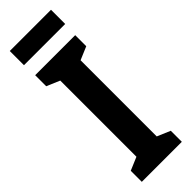

<svg xmlns="http://www.w3.org/2000/svg" viewBox="-292 -895 909 909"><g transform="rotate(-45 163.0 -440.0)"><path d="M297 0H29V-74L95 -102V-612L29 -640V-714H297V-640L231 -612V-102L297 -74ZM301 -880V-785H25V-880Z"/></g></svg>

Font: Noto Sans Khmer UI ExtraCondensed
Style: Bold
Weight: 700
Width: 2
Designer: Danh Hong and the Monotype Design Team
Foundry: Monotype Imaging Inc.
Version: Version 2.002; ttfautohint (v1.8.4.7-5d5b)